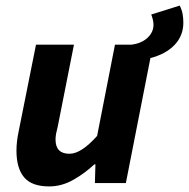

<svg xmlns="http://www.w3.org/2000/svg" viewBox="-20 -656 677 688"><path d="M624 -636Q632 -620 634.5 -605Q637 -590 637 -575Q637 -528 605.5 -495Q574 -462 519 -448L431 0H320L322 -67H318Q284 -35 242.5 -11.5Q201 12 156 12Q94 12 66.5 -20.5Q39 -53 39 -116Q39 -133 41 -150Q43 -167 47 -186L109 -496H245L187 -203Q183 -188 181 -177Q179 -166 179 -156Q179 -105 229 -105Q271 -105 328 -169L392 -496H452Q488 -501 509 -521Q530 -541 530 -567Q530 -583 522 -604Z"/></svg>

Font: mr_Source Sans Pro
Style: Bold Italic
Weight: 700
Italic angle: -11°
Designer: Paul D. Hunt
Foundry: Adobe Systems Incorporated
Version: Version 1.036;July 10, 2024;FontCreator 11.5.0.2430 64-bit